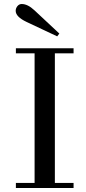

<svg xmlns="http://www.w3.org/2000/svg" viewBox="-20 -942 429 962"><path d="M58.6 -887.7Q58.6 -900.4 67.1 -911.1Q75.7 -921.9 88.9 -921.9Q118.7 -921.9 152.3 -890.6L277.3 -773.9L266.6 -759.8L113.3 -832Q58.6 -857.9 58.6 -887.7ZM59.6 0V-25.4H153.3V-674.8H59.6V-700.2H348.6V-674.8H254.9V-25.4H348.6V0Z"/></svg>

Font: Theano Didot
Style: Regular
Weight: 400
Designer: Alexey Kryukov
Version: Version 2.0